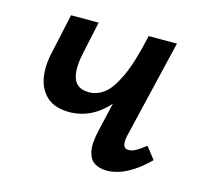

<svg xmlns="http://www.w3.org/2000/svg" viewBox="-71 -495 605 578"><g transform="rotate(15 231.0 -206.0)"><path d="M153 -135Q109 -135 84.5 -156Q60 -177 53 -212Q46 -247 55 -289L83 -418H169L147 -315Q136 -263 147 -235.5Q158 -208 195 -208Q219 -208 241 -224Q263 -240 284.5 -285.5Q306 -331 325 -418H367Q352 -347 331 -293.5Q310 -240 283 -205Q256 -170 223 -152.5Q190 -135 153 -135ZM307 6Q285 6 269.5 -3.5Q254 -13 248.5 -36.5Q243 -60 252 -100L325 -418H413L340 -111Q336 -93 339 -82Q342 -71 355 -71Q366 -71 377.5 -77.5Q389 -84 407 -98L436 -61Q403 -28 370.5 -11Q338 6 307 6Z"/></g></svg>

Font: Ysabeau SemiBold
Style: Italic
Weight: 600
Italic angle: -12°
Designer: Christian Thalmann (Catharsis Fonts)
Version: Version 2.002